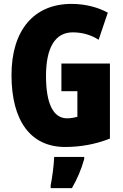

<svg xmlns="http://www.w3.org/2000/svg" viewBox="-20 -744 633 985"><path d="M295 -418V-276H377V-145C360 -140 342 -137 324 -137C253 -137 216 -213 216 -354C216 -498 262 -578 353 -578C402 -578 447 -565 486 -540L533 -679C486 -705 421 -724 347 -724C153 -724 39 -588 39 -359C39 -123 138 10 314 10C394 10 470 -4 544 -33V-418ZM412 72V61H258C257 101 247 173 240 207V221H349C376 175 397 125 412 72Z"/></svg>

Font: Noto Sans Thai ExtCond Blk
Style: Regular
Weight: 900
Width: 2
Designer: Monotype Design Team
Foundry: Monotype Imaging Inc.
Version: Version 2.002